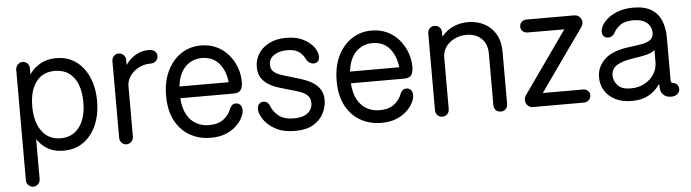

<svg xmlns="http://www.w3.org/2000/svg" viewBox="-46 -724 4057 1127"><g transform="rotate(-5 1982.0 -160.5)"><path d="M307 15Q262 15 230.5 1Q199 -13 178 -34Q157 -55 145 -75L151 -79V169Q151 186 139 198Q127 210 110 210Q94 210 82 198Q70 186 70 169V-482Q70 -499 82 -512Q94 -525 110 -525Q127 -525 139 -513.5Q151 -502 151 -483L150 -438L146 -439Q163 -473 206 -501.5Q249 -530 311 -530Q361 -530 401 -509.5Q441 -489 469 -452.5Q497 -416 512 -366.5Q527 -317 527 -259Q527 -201 512.5 -151.5Q498 -102 469.5 -64.5Q441 -27 400.5 -6Q360 15 307 15ZM296 -59Q366 -59 406 -112.5Q446 -166 446 -259Q446 -320 428.5 -364Q411 -408 377.5 -432Q344 -456 295 -456Q223 -456 184 -404Q145 -352 145 -260Q145 -167 185 -113Q225 -59 296 -59Z M677 10Q660 10 648.5 -2.5Q637 -15 637 -32V-484Q637 -501 648.5 -513Q660 -525 677 -525Q694 -525 706 -513Q718 -501 718 -484V-416L708 -436Q718 -457 738.5 -479Q759 -501 788.5 -515.5Q818 -530 857 -530Q878 -530 890.5 -519Q903 -508 903 -491Q903 -474 891 -462Q879 -450 861 -450Q819 -450 787 -432.5Q755 -415 736.5 -387.5Q718 -360 718 -330V-32Q718 -15 706 -2.5Q694 10 677 10Z M1173 15Q1107 15 1052.5 -15Q998 -45 965.5 -105Q933 -165 933 -253Q933 -337 963 -399Q993 -461 1044.5 -495.5Q1096 -530 1162 -530Q1213 -530 1254 -510.5Q1295 -491 1323.5 -457.5Q1352 -424 1367.5 -382.5Q1383 -341 1383 -296Q1383 -267 1372 -249.5Q1361 -232 1327 -232H1015Q1019 -171 1041 -133Q1063 -95 1096.5 -77.5Q1130 -60 1170 -60Q1224 -60 1256 -85Q1288 -110 1300 -144Q1305 -156 1313.5 -164.5Q1322 -173 1337 -173Q1354 -173 1364 -160.5Q1374 -148 1373 -128Q1372 -108 1359 -83.5Q1346 -59 1321.5 -36.5Q1297 -14 1260 0.5Q1223 15 1173 15ZM1016 -301H1306Q1299 -369 1262 -412.5Q1225 -456 1161 -456Q1104 -456 1064.5 -417Q1025 -378 1016 -301Z M1669 18Q1601 18 1556 -6.5Q1511 -31 1488 -64.5Q1465 -98 1463 -125Q1462 -146 1472.5 -157.5Q1483 -169 1499 -169Q1514 -169 1523 -160.5Q1532 -152 1536 -141Q1548 -107 1580 -81.5Q1612 -56 1670 -56Q1723 -56 1751 -78.5Q1779 -101 1779 -137Q1779 -165 1762.5 -181.5Q1746 -198 1717 -208Q1688 -218 1650 -228Q1622 -236 1592 -245.5Q1562 -255 1536 -271Q1510 -287 1494 -312Q1478 -337 1478 -375Q1478 -417 1500 -452.5Q1522 -488 1564 -509.5Q1606 -531 1664 -531Q1723 -531 1763 -511Q1803 -491 1824.5 -462.5Q1846 -434 1847 -408Q1848 -389 1839 -378Q1830 -367 1813 -367Q1802 -367 1791 -373Q1780 -379 1772 -392Q1765 -406 1753.5 -421.5Q1742 -437 1721 -447.5Q1700 -458 1663 -458Q1616 -458 1586 -437.5Q1556 -417 1556 -382Q1556 -355 1573.5 -340Q1591 -325 1619.5 -316Q1648 -307 1682 -297Q1714 -288 1745 -277.5Q1776 -267 1801.5 -250.5Q1827 -234 1842.5 -209Q1858 -184 1858 -147Q1858 -110 1839.5 -71.5Q1821 -33 1779.5 -7.5Q1738 18 1669 18Z M2178 15Q2112 15 2057.5 -15Q2003 -45 1970.5 -105Q1938 -165 1938 -253Q1938 -337 1968 -399Q1998 -461 2049.5 -495.5Q2101 -530 2167 -530Q2218 -530 2259 -510.5Q2300 -491 2328.5 -457.5Q2357 -424 2372.5 -382.5Q2388 -341 2388 -296Q2388 -267 2377 -249.5Q2366 -232 2332 -232H2020Q2024 -171 2046 -133Q2068 -95 2101.5 -77.5Q2135 -60 2175 -60Q2229 -60 2261 -85Q2293 -110 2305 -144Q2310 -156 2318.5 -164.5Q2327 -173 2342 -173Q2359 -173 2369 -160.5Q2379 -148 2378 -128Q2377 -108 2364 -83.5Q2351 -59 2326.5 -36.5Q2302 -14 2265 0.5Q2228 15 2178 15ZM2021 -301H2311Q2304 -369 2267 -412.5Q2230 -456 2166 -456Q2109 -456 2069.5 -417Q2030 -378 2021 -301Z M2538 10Q2521 10 2509.5 -2Q2498 -14 2498 -32V-484Q2498 -502 2509.5 -513.5Q2521 -525 2538 -525Q2556 -525 2567.5 -513.5Q2579 -502 2579 -484V-417L2562 -435Q2594 -484 2638.5 -507Q2683 -530 2734 -530Q2788 -530 2831 -507.5Q2874 -485 2898.5 -442.5Q2923 -400 2923 -338V-32Q2923 -14 2912 -2Q2901 10 2883 10Q2864 10 2853 -2Q2842 -14 2842 -32V-335Q2842 -392 2808.5 -424Q2775 -456 2720 -456Q2683 -456 2651 -441Q2619 -426 2599 -398.5Q2579 -371 2579 -333V-32Q2579 -14 2567.5 -2Q2556 10 2538 10Z M3073 0Q3055 0 3043 -11.5Q3031 -23 3029 -40Q3027 -57 3037 -72L3327 -483L3359 -438L3079 -439Q3062 -439 3050.5 -449.5Q3039 -460 3039 -476Q3039 -493 3050.5 -504Q3062 -515 3079 -515H3359Q3378 -515 3390.5 -503.5Q3403 -492 3405 -475.5Q3407 -459 3396 -443L3106 -33L3073 -77H3374Q3391 -77 3402.5 -66.5Q3414 -56 3414 -40Q3414 -24 3402.5 -12Q3391 0 3374 0Z M3654 15Q3598 15 3557.5 -5.5Q3517 -26 3495.5 -61Q3474 -96 3474 -139Q3474 -201 3520.5 -245.5Q3567 -290 3670 -302Q3713 -307 3744 -313Q3775 -319 3792.5 -333Q3810 -347 3810 -374Q3810 -395 3799.5 -413.5Q3789 -432 3765.5 -444Q3742 -456 3703 -456Q3651 -456 3625 -435.5Q3599 -415 3589 -395Q3582 -382 3572 -375Q3562 -368 3548 -368Q3531 -368 3522 -378.5Q3513 -389 3513 -405Q3513 -424 3526 -445.5Q3539 -467 3564.5 -486.5Q3590 -506 3626.5 -518Q3663 -530 3710 -530Q3778 -530 3817.5 -504.5Q3857 -479 3874 -435.5Q3891 -392 3891 -339V-90Q3891 -80 3893.5 -75Q3896 -70 3903 -69Q3917 -68 3927 -57.5Q3937 -47 3937 -31Q3937 -14 3923.5 -2Q3910 10 3886 10Q3856 10 3839.5 -7.5Q3823 -25 3823 -51V-68H3820Q3795 -31 3754.5 -8Q3714 15 3654 15ZM3655 -59Q3700 -59 3735.5 -78Q3771 -97 3791.5 -129Q3812 -161 3812 -200V-268Q3812 -270 3810.5 -270.5Q3809 -271 3806 -267Q3791 -255 3765.5 -248.5Q3740 -242 3714 -238Q3688 -234 3671 -231Q3619 -223 3586.5 -203Q3554 -183 3554 -143Q3554 -113 3577 -86Q3600 -59 3655 -59Z"/></g></svg>

Font: National Park
Style: Regular
Weight: 400
Designer: Andrea Herstowski, Ben Hoepner
Version: Version 1.009